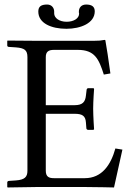

<svg xmlns="http://www.w3.org/2000/svg" viewBox="-20 -825 589 847"><path d="M445 -646C445 -648 444 -649 441 -649C424 -646 418 -645 394 -645H142C115 -645 14 -646 14 -646L12 -645V-625C12 -622 13 -618 20 -618L50 -616C88 -613 101 -604 101 -573V-72C101 -44 89 -32 50 -29L20 -27C14 -27 12 -23 12 -20V0L14 2L142 0H355C403 0 483 2 483 2L520 -165L489 -170C469 -98 430 -39 354 -39H218C196 -39 182 -45 182 -72V-323H309C343 -323 357 -314 359 -285L361 -259C361 -256 364 -252 369 -252H392L395 -255C395 -255 391 -312 391 -346C391 -379 395 -432 395 -432C395 -434 394 -436 391 -436H369C365 -436 362 -432 362 -428L359 -403C356 -375 344 -361 309 -361H182V-573C182 -597 194 -605 218 -605H323C398 -605 416 -565 438 -496L467 -501C462 -542 447 -638 445 -646ZM398 -775C398 -795 386 -805 360 -805C337 -805 328 -789 328 -774V-770C328 -768 329 -767 329 -765C329 -743 304 -729 274 -729C241 -729 219 -746 219 -766V-770V-774C219 -789 209 -805 188 -805C161 -805 149 -796 149 -774C149 -722 207 -698 273 -698C336 -698 398 -723 398 -775Z"/></svg>

Font: Linux Libertine O C
Style: Regular
Weight: 400
Designer: Philipp H. Poll
Foundry: Philipp H. Poll
Version: Version 4.0.3